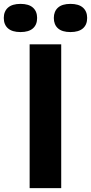

<svg xmlns="http://www.w3.org/2000/svg" viewBox="-86 -968 469 988"><path d="M66.5 0V-740H229V0ZM276.5 -803Q234 -803 212.5 -822Q191 -841 191 -875.5Q191 -909.5 212.5 -928.8Q234 -948 276.5 -948Q319 -948 340.8 -928.8Q362.5 -909.5 362.5 -875.5Q362.5 -841 340.8 -822Q319 -803 276.5 -803ZM19.5 -803Q-23 -803 -44.8 -822Q-66.5 -841 -66.5 -875.5Q-66.5 -909.5 -44.8 -928.8Q-23 -948 19.5 -948Q62 -948 83.5 -928.8Q105 -909.5 105 -875.5Q105 -841 83.5 -822Q62 -803 19.5 -803Z"/></svg>

Font: Encode Sans
Style: Bold
Weight: 700
Designer: Multiple Designers
Foundry: Impallari Type
Version: Version 3.002; ttfautohint (v1.8.3) -l 8 -r 50 -G 200 -x 14 